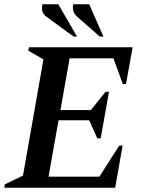

<svg xmlns="http://www.w3.org/2000/svg" viewBox="-27 -882 669 902"><path d="M-7 0 -4 -16 81 -57 177 -603 106 -644 109 -660H596L565 -487H550L506 -608H300L257 -365H400L469 -451H485L446 -232H430L392 -317H248L201 -52H440L533 -198H549L514 0ZM442 -710 336 -803Q320 -818 317 -832Q314 -846 317 -862H392L459 -710ZM319 -710 192 -803Q174 -816 171.5 -831Q169 -846 172 -862H247L335 -710Z"/></svg>

Font: Spectral SemiBold
Style: Italic
Weight: 600
Italic angle: -10°
Designer: Jean-Baptiste Levee
Foundry: Production Type
Version: Version 2.001